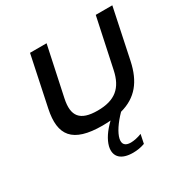

<svg xmlns="http://www.w3.org/2000/svg" viewBox="-162 -638 957 984"><g transform="rotate(-30 316.5 -146.0)"><path d="M84 -205C54 -62 105 9 282 9C299 9 315 8 330 7C291 44 266 82 257 117C243 177 281 208 348 208C372 208 396 204 418 196L429 143C407 152 382 157 364 157C330 157 317 140 323 111C330 79 358 37 399 -5C496 -31 548 -97 571 -205L633 -500H535L473 -209C453 -114 402 -70 299 -70C195 -70 162 -114 182 -209L244 -500H146Z"/></g></svg>

Font: LT Wave
Style: Italic
Weight: 400
Designer: Daniel Lyons
Version: Version 2.5 (Glyphs App)